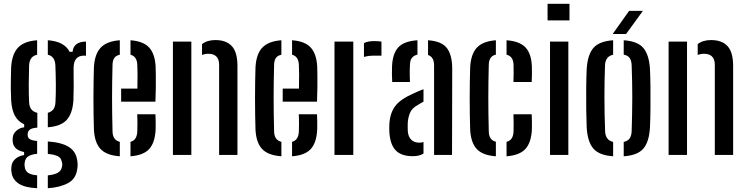

<svg xmlns="http://www.w3.org/2000/svg" viewBox="-20 -820 3950 1016"><path d="M176.5 176Q111 173 78.5 151.2Q46 129.5 41 92.5Q40 86.5 39.5 79Q39 71.5 40 64.5Q42 38 60.5 21.5Q79 5 107.5 0.5V-15.5Q51.5 -27 47.5 -69Q46.5 -77 46.8 -81.5Q47 -86 47.5 -92Q49 -112 65.8 -127.5Q82.5 -143 108 -146.5V-162Q74.5 -177.5 58.2 -208.8Q42 -240 39 -289.5Q37.5 -325 37.2 -351Q37 -377 37.5 -403Q38 -429 39 -464.5Q43.5 -534.5 75.5 -568.2Q107.5 -602 176.5 -607V-530.5Q136 -522 134 -473.5Q132.5 -429.5 132.2 -375.2Q132 -321 134 -279.5Q135.5 -254 146.5 -240.8Q157.5 -227.5 177.5 -223V-144.5Q150 -143 138.2 -134.2Q126.5 -125.5 126.5 -110.5V-105.5Q126.5 -91.5 137.2 -84Q148 -76.5 176.5 -74V-6Q147.5 -3.5 130.5 6.8Q113.5 17 111 39.5Q109.5 45 109.8 51.5Q110 58 111 63.5Q114 86 130.8 95.8Q147.5 105.5 176.5 107.5ZM233 -146.5V-223Q251.5 -228 261.8 -240.8Q272 -253.5 273.5 -278.5Q276 -321.5 275.5 -374.8Q275 -428 273 -476Q270 -522 233 -530.5V-607Q320 -601 348.5 -546H364Q369.5 -599.5 435 -600V-525.5H423Q398 -525.5 383.8 -509.8Q369.5 -494 369.5 -459V-433Q370 -391 370 -361.2Q370 -331.5 368.5 -289.5Q364 -219.5 333 -185.5Q302 -151.5 233 -146.5ZM233 176V108Q264.5 105 284.2 95Q304 85 308 62Q311.5 49.5 307 36.5Q303.5 14 283.5 5.5Q263.5 -3 233 -5.5V-71.5Q306.5 -66.5 345.2 -41.8Q384 -17 389.5 34.5Q390.5 41.5 390.8 50.2Q391 59 389.5 69Q384 125 340.8 148.5Q297.5 172 233 176Z M477 -134Q476 -167 475.2 -209.8Q474.5 -252.5 474.5 -298.8Q474.5 -345 475.2 -388.2Q476 -431.5 477 -464.5Q481 -534.5 513.2 -568.2Q545.5 -602 614 -607V-530.5Q593.5 -526 584.8 -513Q576 -500 575.5 -478Q573 -386 573 -301.8Q573 -217.5 575.5 -124Q576.5 -78.5 614 -69.5V7Q543 2 511.8 -31.8Q480.5 -65.5 477 -134ZM621 -282V-351H707Q708 -390 707.8 -427.5Q707.5 -465 706.5 -478Q704.5 -521.5 670.5 -530.5V-607Q738.5 -602 769.2 -568.5Q800 -535 803.5 -468Q804 -456.5 804.5 -425.2Q805 -394 804.5 -355.2Q804 -316.5 802.5 -282ZM670.5 7V-69.5Q704.5 -78 706.5 -124.5Q707 -139.5 707.2 -163.2Q707.5 -187 706 -215.5H802.5Q803.5 -201.5 803.8 -176Q804 -150.5 803.5 -134Q800 -65 769.5 -31.5Q739 2 670.5 7Z M1139.5 0V-479Q1138.5 -535.5 1081.5 -535.5Q1065 -535.5 1049 -529V-586.5Q1076 -608 1119.5 -608Q1177.5 -608 1207 -575.8Q1236.5 -543.5 1236.5 -471V0ZM895 0V-600H992.5V0Z M1332 -134Q1331 -167 1330.2 -209.8Q1329.5 -252.5 1329.5 -298.8Q1329.5 -345 1330.2 -388.2Q1331 -431.5 1332 -464.5Q1336 -534.5 1368.2 -568.2Q1400.5 -602 1469 -607V-530.5Q1448.5 -526 1439.8 -513Q1431 -500 1430.5 -478Q1428 -386 1428 -301.8Q1428 -217.5 1430.5 -124Q1431.5 -78.5 1469 -69.5V7Q1398 2 1366.8 -31.8Q1335.5 -65.5 1332 -134ZM1476 -282V-351H1562Q1563 -390 1562.8 -427.5Q1562.5 -465 1561.5 -478Q1559.5 -521.5 1525.5 -530.5V-607Q1593.5 -602 1624.2 -568.5Q1655 -535 1658.5 -468Q1659 -456.5 1659.5 -425.2Q1660 -394 1659.5 -355.2Q1659 -316.5 1657.5 -282ZM1525.5 7V-69.5Q1559.5 -78 1561.5 -124.5Q1562 -139.5 1562.2 -163.2Q1562.5 -187 1561 -215.5H1657.5Q1658.5 -201.5 1658.8 -176Q1659 -150.5 1658.5 -134Q1655 -65 1624.5 -31.5Q1594 2 1525.5 7Z M1906 -518.5V-592Q1926.5 -602.5 1959 -602.5Q1979 -602.5 1998.5 -600V-525.5H1960Q1927.5 -525.5 1906 -518.5ZM1750 0V-600H1849.5V0Z M2055.5 -386Q2053 -423 2054.5 -468Q2057 -534.5 2086.5 -568.2Q2116 -602 2189 -607V-531Q2171 -527 2160.8 -515Q2150.5 -503 2149.5 -480Q2148.5 -467.5 2148.2 -448.2Q2148 -429 2148.5 -411.5Q2149 -394 2149.5 -386ZM2277 0V-474Q2277 -518.5 2245 -529V-607Q2317.5 -602 2345.2 -565.2Q2373 -528.5 2373 -454L2372 0ZM2040.5 -117.5Q2040 -129.5 2039.8 -142Q2039.5 -154.5 2040.5 -166Q2044 -222 2071.5 -258.8Q2099 -295.5 2170 -326.5Q2182 -332 2194.8 -337.5Q2207.5 -343 2221 -348V-282Q2214 -278.5 2206.8 -274.2Q2199.5 -270 2191 -264.5Q2159 -247.5 2148.8 -221Q2138.5 -194.5 2137.5 -165.5Q2137.5 -152 2137.5 -143.2Q2137.5 -134.5 2138 -124.5Q2140.5 -96.5 2156 -80.8Q2171.5 -65 2199 -65Q2211.5 -65 2221 -68.5V-7.5Q2199.5 6.5 2164.5 6.5Q2105 6.5 2075.2 -23Q2045.5 -52.5 2040.5 -117.5Z M2468 -134Q2467 -167 2466.2 -209.8Q2465.5 -252.5 2465.5 -298.8Q2465.5 -345 2466.2 -388.2Q2467 -431.5 2468 -464.5Q2472 -534.5 2503.8 -568.2Q2535.5 -602 2604 -607V-531Q2567.5 -523 2566.5 -478Q2564 -385.5 2564 -301.2Q2564 -217 2566.5 -124Q2567.5 -78.5 2604 -70V7Q2533.5 2 2502.5 -31.8Q2471.5 -65.5 2468 -134ZM2697 -386Q2698 -407.5 2698 -433.2Q2698 -459 2697.5 -478Q2696 -522 2660.5 -530.5V-607Q2729.5 -602 2760.8 -569Q2792 -536 2794.5 -468Q2795 -448.5 2794.8 -425Q2794.5 -401.5 2793.5 -386ZM2660.5 7V-69.5Q2696 -78 2697.5 -124.5Q2698 -144 2698 -165Q2698 -186 2697 -215.5H2793.5Q2794.5 -200.5 2794.8 -176Q2795 -151.5 2794.5 -134Q2791 -65 2760 -31.5Q2729 2 2660.5 7Z M2877.5 -712V-800H2993.5V-712ZM2890.5 0V-600H2987.5V0Z M3084.5 -147.5Q3083 -184.5 3082.2 -239.5Q3081.5 -294.5 3082 -351.8Q3082.5 -409 3084.5 -452.5Q3089 -530.5 3120 -566.2Q3151 -602 3224.5 -607V-530.5Q3183 -521.5 3181.5 -473.5Q3178.5 -398.5 3178.5 -307Q3178.5 -215.5 3182 -126.5Q3183.5 -78 3224.5 -69V7Q3150.5 2 3119.5 -34.2Q3088.5 -70.5 3084.5 -147.5ZM3280.5 7V-69Q3303 -74 3312.2 -88Q3321.5 -102 3322.5 -125.5Q3325.5 -215.5 3325.8 -299.8Q3326 -384 3322.5 -475Q3321.5 -499.5 3312 -513Q3302.5 -526.5 3280.5 -531V-607Q3355 -602 3385.2 -565.2Q3415.5 -528.5 3419.5 -452.5Q3421.5 -412 3422 -357.5Q3422.5 -303 3422 -247.2Q3421.5 -191.5 3419.5 -147.5Q3415.5 -70.5 3385 -34.2Q3354.5 2 3280.5 7ZM3222 -640 3309 -762.5H3382L3293 -640Z M3762.5 0V-479Q3761.5 -535.5 3704.5 -535.5Q3688 -535.5 3672 -529V-586.5Q3699 -608 3742.5 -608Q3800.5 -608 3830 -575.8Q3859.5 -543.5 3859.5 -471V0ZM3518 0V-600H3615.5V0Z"/></svg>

Font: Big Shoulders Stencil Text SemiBold
Style: Regular
Weight: 600
Designer: Patric King
Foundry: XO Type Co
Version: Version 1.000